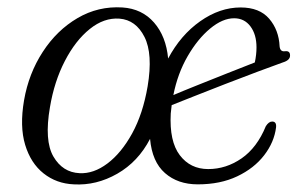

<svg xmlns="http://www.w3.org/2000/svg" viewBox="-20 -486 816 515"><path d="M308.5 -466Q361 -462.5 393.2 -425.5Q425.5 -388.5 431 -329Q464.5 -392 517 -429Q569.5 -466 625.5 -466Q676 -466 702 -435.8Q728 -405.5 730 -361.5Q731.5 -347 744 -348.5Q758 -350.5 758 -337.5Q758.5 -324.5 738.5 -318.5Q713 -309.5 671.8 -294Q630.5 -278.5 585.2 -261Q540 -243.5 501 -228Q462 -212.5 440.5 -204Q439 -193 438 -181.5Q434 -107 462.2 -69.8Q490.5 -32.5 538.5 -32.5Q586.5 -32.5 628 -61.2Q669.5 -90 693 -147.5Q701 -160 710 -160Q722 -160 720.5 -144.5Q715.5 -104.5 688.5 -69.5Q661.5 -34.5 616.2 -13Q571 8.5 510.5 8.5Q457 8.5 422.5 -21.8Q388 -52 382.5 -113.5Q350.5 -52 294.5 -20Q238.5 12 178 8.5Q131.5 6.5 97 -20.8Q62.5 -48 47.5 -97.5Q32.5 -147 44.5 -217Q57 -289 94.8 -347Q132.5 -405 188 -437.5Q243.5 -470 308.5 -466ZM608 -437Q577 -437 543.8 -409.5Q510.5 -382 483.5 -335.5Q456.5 -289 445 -231Q469.5 -241.5 508.8 -257.2Q548 -273 589.8 -289.5Q631.5 -306 663.5 -318.5Q668 -339.5 668 -359Q668 -393.5 651.8 -415.2Q635.5 -437 608 -437ZM193.5 -21.5Q231 -19.5 268.2 -47.5Q305.5 -75.5 334.5 -128.2Q363.5 -181 376 -254.5Q390.5 -341.5 367.5 -387Q344.5 -432.5 300.5 -436Q259 -439 220.8 -408.2Q182.5 -377.5 154 -322.5Q125.5 -267.5 114 -198.5Q98.5 -109 123.2 -66.2Q148 -23.5 193.5 -21.5Z"/></svg>

Font: Fraunces 9pt Light
Style: Italic
Weight: 300
Italic angle: -16°
Version: Version 1.000;[0bf87f6ff]